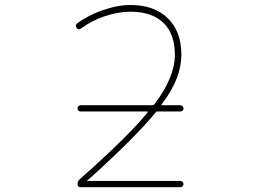

<svg xmlns="http://www.w3.org/2000/svg" viewBox="-20 -783 1040 780"><path d="M305.7 -22.5Q301.8 -22.5 298.3 -25.9Q294.9 -29.3 294.9 -34.2Q294.9 -45.9 302.7 -53.7Q501 -229.5 575.2 -321.3L579.1 -326.2Q582 -330.1 578.1 -330.1H307.6Q301.8 -330.1 298.3 -333.5Q294.9 -336.9 294.9 -342.3Q294.9 -347.7 298.3 -351.6Q301.8 -355.5 307.6 -355.5H599.6Q603.5 -355.5 606.4 -358.4Q690.4 -468.8 690.4 -560.5Q690.4 -645.5 643.6 -690.4Q596.7 -735.4 509.8 -735.4Q459 -735.4 401.4 -715.8Q351.6 -698.2 308.6 -667Q297.9 -659.2 291 -669.9Q288.1 -674.8 288.1 -678.7Q288.1 -683.6 293.9 -688.5Q339.8 -721.7 393.6 -740.2Q456.1 -762.7 509.8 -762.7Q606.4 -762.7 661.6 -709Q716.8 -655.3 716.8 -560.5Q716.8 -464.8 639.6 -363.3L636.7 -358.4Q633.8 -355.5 637.7 -355.5H711.9Q717.8 -355.5 721.7 -351.6Q725.6 -347.7 725.6 -342.3Q725.6 -336.9 721.7 -333.5Q717.8 -330.1 711.9 -330.1H619.1Q614.3 -330.1 612.3 -326.2Q527.3 -222.7 341.8 -55.7L335 -50.8Q334 -49.8 334.5 -48.8Q335 -47.9 335.9 -47.9H712.9Q717.8 -47.9 721.7 -43.9Q725.6 -40 725.6 -35.2Q725.6 -30.3 721.7 -26.4Q717.8 -22.5 712.9 -22.5Z"/></svg>

Font: Rounded-L Mgen+ 2m thin
Style: Regular
Weight: 100
Designer: [Source Han Sans]
Ryoko NISHIZUKA  (kana & ideographs); Paul D. Hunt (Latin, Greek & Cyrillic); Wenlong ZHANG  (bopomofo
Version: Version 1.059.20150602